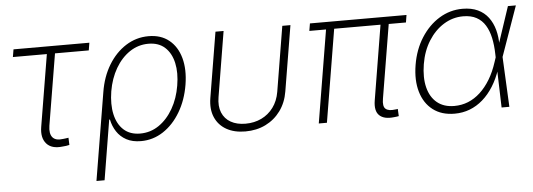

<svg xmlns="http://www.w3.org/2000/svg" viewBox="-49 -689 2870 1034"><g transform="rotate(-5 1386.0 -172.0)"><path d="M269 3.4Q209.5 10.7 181.4 -21.5Q153.3 -53.7 163.1 -112.3L227.5 -500H43.9L50.8 -541H460.9L454.1 -500H271.5L207.5 -114.7Q200.7 -71.8 217.8 -51.5Q234.9 -31.2 274.9 -37.1Q281.2 -37.6 289.1 -38.8Q296.9 -40 304.2 -41L305.7 -2Q297.4 0 288.1 1.5Q278.8 2.9 269 3.4Z M434.1 204.1 512.7 -269.5Q525.9 -351.6 564 -414.3Q602.1 -477.1 658.2 -512.7Q714.4 -548.3 781.2 -548.3Q847.7 -548.3 891.6 -512.9Q935.5 -477.5 952.9 -415Q970.2 -352.5 957 -271Q943.4 -188.5 905.5 -124.8Q867.7 -61 812.7 -24.9Q757.8 11.2 691.9 11.2Q646 11.2 613.5 -6.3Q581.1 -23.9 561.8 -53.5Q542.5 -83 535.2 -119.1H531.2L478 204.1ZM691.4 -29.8Q747.1 -29.8 792.7 -61Q838.4 -92.3 869.6 -146.7Q900.9 -201.2 912.1 -269.5Q923.8 -338.4 911.9 -392.1Q899.9 -445.8 866 -476.8Q832 -507.8 776.9 -507.8Q721.7 -507.8 675.8 -477.1Q629.9 -446.3 598.6 -392.6Q567.4 -338.9 555.7 -270Q544.4 -200.2 556.4 -146Q568.4 -91.8 602.5 -60.8Q636.7 -29.8 691.4 -29.8Z M1256.8 8.3Q1196.8 8.3 1154.5 -15.6Q1112.3 -39.6 1093.3 -83.5Q1074.2 -127.4 1084 -187.5L1142.6 -541H1186.5L1128.4 -189Q1120.1 -140.1 1134.5 -105.2Q1148.9 -70.3 1181.6 -51.8Q1214.4 -33.2 1261.2 -33.2Q1308.6 -33.2 1347.2 -51.8Q1385.7 -70.3 1411.6 -105.2Q1437.5 -140.1 1445.8 -189L1503.9 -541H1547.9L1489.3 -187.5Q1479.5 -127.9 1447.3 -83.7Q1415 -39.6 1366.2 -15.6Q1317.4 8.3 1256.8 8.3Z M2060.5 1.5Q2006.8 7.8 1981.2 -16.6Q1955.6 -41 1964.8 -97.2L2035.2 -524.4H2079.6L2009.8 -103.5Q2002.4 -61.5 2018.6 -47.9Q2034.7 -34.2 2069.8 -39.1Q2076.7 -40 2078.6 -40Q2080.6 -40 2084.5 -41L2086.4 -2Q2081.5 -1 2074.7 0Q2067.9 1 2060.5 1.5ZM1653.8 0 1740.7 -524.4H1784.7L1697.8 0ZM1646.5 -501 1653.3 -541H2175.3L2168.9 -501Z M2387.7 11.2Q2317.4 11.2 2270.8 -24.4Q2224.1 -60.1 2205.6 -123.3Q2187 -186.5 2200.7 -269Q2214.4 -351.1 2254.4 -413.8Q2294.4 -476.6 2352.3 -512.2Q2410.2 -547.9 2478.5 -547.9Q2526.4 -547.9 2560.8 -531.7Q2595.2 -515.6 2617.2 -486.3Q2639.2 -457 2649.7 -418Q2660.2 -378.9 2659.7 -333.5H2674.3L2670.9 -272.5L2684.1 0H2642.1L2633.3 -291Q2632.3 -337.9 2623.8 -377.4Q2615.2 -417 2597.4 -446Q2579.6 -475.1 2550.3 -491.2Q2521 -507.3 2478 -507.3Q2421.9 -507.3 2373 -477.1Q2324.2 -446.8 2290.5 -393.1Q2256.8 -339.4 2245.1 -268.6Q2233.4 -197.3 2246.8 -143.6Q2260.3 -89.8 2296.6 -60.1Q2333 -30.3 2389.6 -30.3Q2429.2 -30.3 2464.4 -44.4Q2499.5 -58.6 2529.8 -86.4Q2560.1 -114.3 2584.5 -154.5Q2608.9 -194.8 2625.5 -246.6L2723.6 -541H2766.6L2670.4 -269L2654.3 -208H2641.1Q2624 -156.2 2598.4 -115.5Q2572.8 -74.7 2540.3 -46.4Q2507.8 -18.1 2469.5 -3.4Q2431.2 11.2 2387.7 11.2Z"/></g></svg>

Font: Inter 17pt ExtraLight
Style: Italic
Weight: 250
Italic angle: -9.3988°
Version: Version 4.001;git-66647c0bb